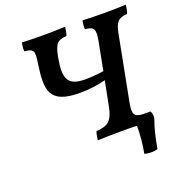

<svg xmlns="http://www.w3.org/2000/svg" viewBox="-149 -807 1049 1110"><g transform="rotate(-20 375.5 -252.5)"><path d="M616 -676C573 -676 516 -677 480 -679C476 -659 474 -640 476 -626C530 -622 540 -606 526 -533L493 -362C455 -356 407 -353 380 -353C272 -353 251 -400 275 -528C290 -607 306 -622 362 -626C368 -641 371 -659 373 -679C335 -677 286 -676 243 -676C199 -676 143 -677 107 -679C103 -659 101 -640 103 -626C164 -621 163 -603 153 -533C130 -376 134 -290 324 -290C383 -290 438 -298 483 -310L453 -158C437 -74 407 -54 337 -50C332 -36 329 -17 326 3C358 1 417 0 474 0C507 0 540 0 568 1C568 53 563 113 552 168C576 176 610 176 633 168C645 98 660 39 676 -3C680 -21 677 -37 669 -50H623C571 -53 559 -69 574 -144L649 -533C663 -606 681 -622 735 -626C741 -641 744 -659 747 -679C708 -677 660 -676 616 -676Z"/></g></svg>

Font: Vollkorn Semibold
Style: Italic
Weight: 600
Italic angle: -11°
Designer: Friedrich Althausen
Foundry: Friedrich Althausen
Version: Version 4.015;PS 004.015;hotconv 1.0.88;makeotf.lib2.5.64775